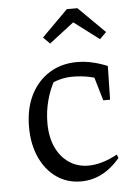

<svg xmlns="http://www.w3.org/2000/svg" viewBox="-53 -764 567 813"><g transform="rotate(-5 231.0 -358.0)"><path d="M259 8Q200 8 155 -23.5Q110 -55 84.5 -111Q59 -167 59 -240Q59 -319 88 -376.5Q117 -434 168 -465.5Q219 -497 285 -497Q318 -497 350.5 -489.5Q383 -482 414 -469L400 -407Q337 -437 261 -437Q233 -437 205 -429.5Q177 -422 152 -406L187 -435Q163 -394 150.5 -346.5Q138 -299 138 -251Q138 -190 158.5 -146.5Q179 -103 214.5 -79.5Q250 -56 296 -56Q324 -56 355 -65Q386 -74 419 -92L425 -77Q353 8 259 8ZM382 -326 340 -469H414L411 -326ZM307 -724 419 -613 391 -585 284 -666 179 -585 151 -613 262 -724Z"/></g></svg>

Font: Piazzolla Thin
Style: Regular
Weight: 400
Version: Version 2.001